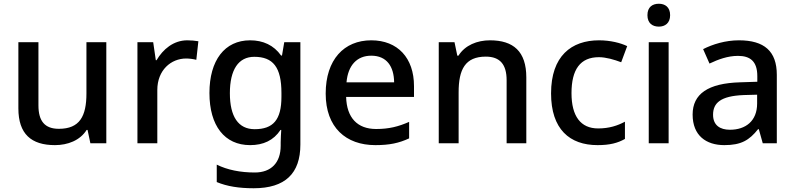

<svg xmlns="http://www.w3.org/2000/svg" viewBox="-20 -764 4243 1024"><path d="M547 -539H441V-266C441 -144 405 -77 294 -77C219 -77 185 -118 185 -202V-539H78V-186C78 -49 147 10 273 10C341 10 407 -15 442 -71H447L462 0H547Z M979 -549C905 -549 849 -501 815 -443H811L797 -539H713V0H819V-284C819 -390 892 -452 973 -452C990 -452 1012 -449 1027 -445L1038 -544C1022 -547 998 -549 979 -549Z M1314 -549C1178 -549 1097 -442 1097 -268C1097 -93 1178 10 1314 10C1384 10 1439 -15 1476 -71H1480C1479 -57 1477 -22 1477 -5V13C1477 104 1426 156 1339 156C1262 156 1192 142 1136 114V207C1191 230 1255 240 1333 240C1501 240 1582 161 1582 7V-539H1496L1484 -468H1479C1440 -523 1383 -549 1314 -549ZM1336 -461C1436 -461 1481 -406 1481 -268V-248C1481 -125 1437 -75 1338 -75C1251 -75 1206 -142 1206 -267C1206 -393 1252 -461 1336 -461Z M1960 -549C1815 -549 1717 -446 1717 -265C1717 -84 1825 10 1982 10C2058 10 2108 -1 2162 -26V-114C2105 -89 2055 -76 1986 -76C1886 -76 1829 -136 1826 -247H2188V-305C2188 -455 2101 -549 1960 -549ZM1960 -467C2043 -467 2081 -409 2082 -325H1828C1836 -416 1884 -467 1960 -467Z M2593 -549C2525 -549 2460 -523 2425 -467H2419L2404 -539H2320V0H2426V-272C2426 -394 2461 -462 2571 -462C2647 -462 2682 -420 2682 -336V0H2787V-351C2787 -490 2718 -549 2593 -549Z M3167 10C3232 10 3274 -1 3313 -23V-115C3274 -94 3229 -79 3170 -79C3077 -79 3028 -144 3028 -267C3028 -394 3075 -459 3174 -459C3212 -459 3256 -446 3293 -432L3325 -518C3290 -535 3235 -549 3175 -549C3027 -549 2919 -465 2919 -266C2919 -75 3018 10 3167 10Z M3494 -744C3460 -744 3433 -727 3433 -683C3433 -640 3460 -622 3494 -622C3526 -622 3554 -640 3554 -683C3554 -727 3526 -744 3494 -744ZM3546 -539H3440V0H3546Z M3921 -549C3849 -549 3781 -528 3730 -502L3764 -425C3810 -447 3861 -466 3916 -466C3981 -466 4019 -437 4019 -358V-328L3927 -325C3756 -320 3674 -263 3674 -153C3674 -41 3746 10 3843 10C3933 10 3976 -16 4023 -75H4027L4048 0H4123V-365C4123 -491 4056 -549 3921 -549ZM3946 -257 4018 -259V-212C4018 -118 3956 -72 3873 -72C3820 -72 3783 -96 3783 -152C3783 -215 3823 -252 3946 -257Z"/></svg>

Font: Noto Sans Gujarati UI Medium
Style: Regular
Weight: 500
Designer: Jelle Bosma - Monotype Design Team, Universal Thirst
Foundry: Monotype Imaging Inc.
Version: Version 2.106